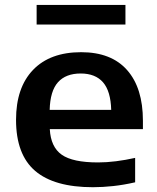

<svg xmlns="http://www.w3.org/2000/svg" viewBox="-20 -772 656 802"><path d="M368 10Q206.5 10 126.8 -58.2Q47 -126.5 47 -271.5Q47 -406 118 -480Q189 -554 319 -554Q445 -554 511 -479.2Q577 -404.5 577 -267.5V-232.5H188Q192 -158 237.8 -125.8Q283.5 -93.5 389.5 -93.5Q425 -93.5 464.8 -98.5Q504.5 -103.5 544.5 -112.5V-10.5Q496.5 0.5 452.8 5.2Q409 10 368 10ZM317 -465Q255 -465 222.2 -428.5Q189.5 -392 187.5 -313H444.5Q442.5 -391 410.5 -428Q378.5 -465 317 -465ZM133 -669.5V-751.5H504V-669.5Z"/></svg>

Font: Encode Sans Expanded Expanded SemiBold
Style: Regular
Weight: 600
Width: 7
Designer: Multiple Designers
Foundry: Impallari Type
Version: Version 3.000; ttfautohint (v1.8.3) -l 8 -r 50 -G 200 -x 14 